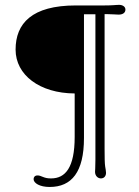

<svg xmlns="http://www.w3.org/2000/svg" viewBox="-20 -722 571 787"><path d="M117.7 12.2C117.7 28.8 143.1 44.4 183.6 44.4C273.9 44.4 324.2 -17.1 324.2 -156.2V-663.6H371.1V-67.4C371.1 -29.8 369.6 -26.9 369.6 -17.6C369.6 -1 381.3 9.3 393.6 9.3C407.2 9.3 414.6 -1 414.6 -13.7C414.6 -21 412.6 -29.8 411.1 -39.6C409.2 -51.3 408.7 -76.2 408.7 -111.3V-664.1H418.9C429.7 -664.1 438.5 -663.6 445.8 -663.1C456.1 -662.6 461.4 -662.1 466.3 -662.1C482.9 -662.1 494.1 -669.4 494.1 -682.6C494.1 -695.3 481.9 -702.1 468.3 -702.1C459.5 -702.1 452.6 -701.2 443.8 -700.7C434.6 -700.2 424.3 -699.7 407.7 -699.7H291C110.4 -699.7 43.9 -626 43.9 -518.6C43.9 -415 142.1 -339.8 286.1 -338.9V-160.6C286.1 -35.2 248 9.3 189.5 9.3C175.3 9.3 167 7.8 153.8 2.4C147 -0.5 141.1 -2.9 133.8 -2.9C122.6 -2.9 117.7 4.4 117.7 12.2Z"/></svg>

Font: Limelight
Style: Regular
Weight: 400
Designer: Nicole Fally
Foundry: Nicole Fally
Version: Version 1.002